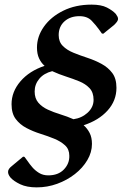

<svg xmlns="http://www.w3.org/2000/svg" viewBox="-20 -690 568 831"><path d="M139 121Q96 121 67.5 107.5Q39 94 25 78Q14 64 15 53Q15 41 32 28L80 -12L86 -11L100 8Q108 20 120 34Q132 48 149 58.5Q166 69 189 69Q232 69 256.5 43.5Q281 18 280 -16Q280 -44 261.5 -61Q243 -78 215 -89.5Q187 -101 155 -111Q123 -121 94.5 -136Q66 -151 48 -175Q30 -199 30 -239Q30 -293 68.5 -338Q107 -383 173 -405Q158 -418 149 -437.5Q140 -457 140 -484Q140 -532 170 -574.5Q200 -617 253.5 -643.5Q307 -670 376 -670Q418 -670 442.5 -657.5Q467 -645 481 -630Q486 -623 488.5 -618Q491 -613 491 -607Q490 -601 486 -595.5Q482 -590 474 -582L427 -544L421 -545L408 -563Q396 -580 377 -600Q358 -620 324 -620Q284 -620 259 -597.5Q234 -575 234 -538Q234 -509 252 -491Q270 -473 298.5 -461.5Q327 -450 359 -439.5Q391 -429 419.5 -413.5Q448 -398 466 -374Q484 -350 484 -310Q484 -254 445.5 -211.5Q407 -169 342 -148Q358 -134 368 -114.5Q378 -95 378 -67Q378 -31 358 3Q338 37 304 63.5Q270 90 227.5 105.5Q185 121 139 121ZM130 -294Q130 -264 146 -245.5Q162 -227 187 -215.5Q212 -204 241.5 -195Q271 -186 298 -174Q334 -179 359.5 -202.5Q385 -226 385 -258Q385 -290 367.5 -308.5Q350 -327 323 -338Q296 -349 265 -359Q234 -369 206 -382Q170 -373 150 -349Q130 -325 130 -294Z"/></svg>

Font: Spectral SemiBold
Style: Italic
Weight: 600
Italic angle: -10°
Designer: Jean-Baptiste Levee
Foundry: Production Type
Version: Version 2.001